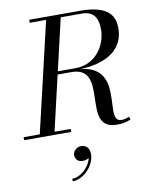

<svg xmlns="http://www.w3.org/2000/svg" viewBox="-150 -831 973 1223"><g transform="rotate(-10 337.0 -219.0)"><path d="M60 0 235.5 -750H330L155.5 0ZM-40 0V-19.5H264.5V0ZM560 5Q516.5 5 493 -11Q469.5 -27 460 -54.2Q450.5 -81.5 449.5 -115.2Q448.5 -149 450 -185Q451.5 -221 449.8 -254.8Q448 -288.5 437.2 -315.8Q426.5 -343 401.2 -359Q376 -375 330 -375H215V-385.5H350Q423.5 -385.5 465.8 -365.8Q508 -346 527.5 -313.2Q547 -280.5 551.8 -241.5Q556.5 -202.5 554.5 -163.5Q552.5 -124.5 551.8 -91.8Q551 -59 559.5 -39.2Q568 -19.5 594.5 -19.5Q610.5 -19.5 621.8 -23.2Q633 -27 644 -31.5L650 -11.5Q623 -1.5 605 1.8Q587 5 560 5ZM215 -383V-395H360.5Q401 -395 433.8 -407.8Q466.5 -420.5 491 -442.2Q515.5 -464 532 -491.8Q548.5 -519.5 556.8 -550.2Q565 -581 565 -610.5Q565 -629 561.8 -649.8Q558.5 -670.5 548.2 -689Q538 -707.5 517 -719Q496 -730.5 460 -730.5H125V-750H460Q525.5 -750 573.8 -735.5Q622 -721 648.5 -688.2Q675 -655.5 675 -600Q675 -530.5 638.2 -482Q601.5 -433.5 531.2 -408.2Q461 -383 360.5 -383ZM219.5 311.5V295Q243 295 266.5 282.5Q290 270 309.2 249.2Q328.5 228.5 339 203.2Q349.5 178 347 152.5H363Q363 165 354.8 174.5Q346.5 184 333.5 189.2Q320.5 194.5 307 194.5Q281 194.5 269 181.2Q257 168 257 149.5Q257 136.5 264 125.2Q271 114 283.2 107Q295.5 100 310.5 100Q334 100 349 115Q364 130 364 161.5Q364 188.5 351.8 215Q339.5 241.5 318.8 263.5Q298 285.5 272.2 298.5Q246.5 311.5 219.5 311.5Z"/></g></svg>

Font: Bodoni Moda
Style: Italic
Weight: 400
Italic angle: -13°
Designer: Owen Earl
Foundry: indestructible type
Version: Version 2.005